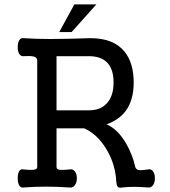

<svg xmlns="http://www.w3.org/2000/svg" viewBox="-20 -872 790 894"><path d="M243.2 -610.4H394.5Q451.2 -610.4 480.5 -579.1Q508.8 -547.9 508.8 -488.3Q508.8 -427.7 480.5 -394.5Q451.2 -358.4 394.5 -358.4H243.2ZM153.3 -590.8V-93.8Q153.3 -83 133.8 -81.1Q120.1 -80.1 88.9 -83Q76.2 -86.9 68.4 -73.2Q62.5 -61.5 62.5 -42Q62.5 -22.5 68.4 -10.7Q76.2 3.9 88.9 1Q141.6 -2.9 194.3 -2.9Q248 -2.9 303.7 1Q319.3 3.9 329.1 -10.7Q337.9 -22.5 337.9 -42Q337.9 -61.5 329.1 -73.2Q319.3 -86.9 303.7 -83Q272.5 -80.1 259.8 -81.1Q243.2 -83 243.2 -93.8V-274.4H372.1Q431.6 -248 472.7 -181.6Q512.7 -118.2 520.5 -41V-34.2Q522.5 -11.7 526.4 -4.9Q532.2 4.9 549.8 1Q573.2 -2 603.5 -2Q633.8 -2 668.9 1Q683.6 2.9 693.4 -10.7Q701.2 -23.4 701.2 -42Q701.2 -61.5 693.4 -73.2Q683.6 -86.9 668.9 -83Q636.7 -78.1 627 -80.1Q613.3 -82 609.4 -95.7Q598.6 -147.5 569.3 -200.2Q530.3 -269.5 476.6 -293Q537.1 -315.4 567.4 -358.4Q602.5 -408.2 602.5 -488.3Q602.5 -578.1 560.5 -630.9Q509.8 -694.3 401.4 -694.3Q283.2 -690.4 215.8 -690.4Q148.4 -690.4 88.9 -694.3Q76.2 -696.3 68.4 -682.6Q62.5 -670.9 62.5 -652.3Q62.5 -634.8 68.4 -623Q76.2 -609.4 88.9 -610.4Q120.1 -612.3 133.8 -609.4Q153.3 -605.5 153.3 -590.8ZM428.7 -851.6H326.2L255.9 -722.7H313.5Z"/></svg>

Font: Gungsuh
Style: Regular
Weight: 400
Version: Version 2.21